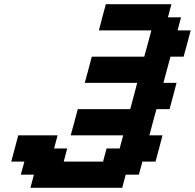

<svg xmlns="http://www.w3.org/2000/svg" viewBox="-20 -895 929 915"><path d="M125 0H562.5L579.1 -62.5H641.6L658.7 -125H721.2Q727.1 -145.5 738 -187.3Q749 -229 754.4 -250H691.9Q697.3 -270.5 708.5 -312.3Q719.7 -354 725.6 -375H788.1Q793.9 -395.5 804.9 -437.3Q815.9 -479 821.3 -500H758.8Q764.2 -520.5 775.4 -562.3Q786.6 -604 792.5 -625H855Q860.8 -645.5 872.1 -687.3Q883.3 -729 888.7 -750H826.2L842.8 -812.5H780.3L796.9 -875H484.4Q478.5 -854 467.5 -812.5Q456.5 -771 451.2 -750H701.2Q695.8 -729.5 684.6 -687.5Q673.3 -645.5 667.5 -625H417.5Q412.1 -604 400.9 -562.3Q389.6 -520.5 383.8 -500H633.8Q628.4 -479 617.4 -437.3Q606.4 -395.5 600.6 -375H350.6Q345.2 -354 334 -312.3Q322.8 -270.5 316.9 -250H566.9L550.3 -187.5H487.8L471.2 -125H283.7L300.3 -187.5H237.8L254.4 -250H66.9Q61.5 -229 50.3 -187.3Q39.1 -145.5 33.7 -125H96.2L79.1 -62.5H141.6Z"/></svg>

Font: Faithful 32x
Style: SemiboldOblique
Weight: 400
Foundry: Faithful Resource Pack
Version: Version 1.0; January 27, 2023